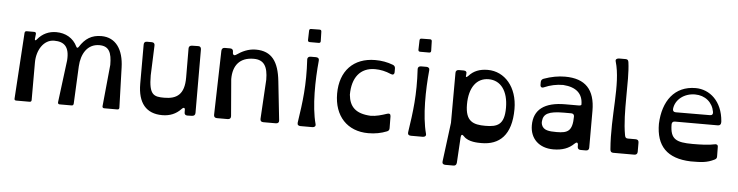

<svg xmlns="http://www.w3.org/2000/svg" viewBox="-53 -1026 5768 1500"><g transform="rotate(5 2831.0 -275.5)"><path d="M87 0H192C202 0 207 -5 207 -15V-309C207 -406 260 -492 342 -492C419 -492 464 -457 456 -347L414 -16C413 -6 418 0 428 0H521C531 0 536 -5 537 -15L551 -309C556 -407 603 -488 697 -488C773 -488 795 -438 795 -342L763 -16C762 -6 767 0 777 0H880C890 0 895 -5 895 -15L885 -330C881 -468 821 -560 707 -560C630 -560 580 -528 537 -460C530 -450 523 -450 518 -461C487 -526 426 -560 353 -560C296 -560 245 -538 206 -490C197 -478 189 -481 191 -495L195 -531C196 -541 191 -547 181 -547H122C112 -547 107 -542 106 -532L73 -15C72 -5 77 0 87 0Z M1233 14C1293 14 1341 -6 1380 -47C1396 -64 1407 -60 1406 -38V-25C1405 -9 1413 0 1429 0L1466 -1C1482 -2 1491 -10 1491 -26L1490 -524C1490 -540 1481 -549 1466 -548L1418 -547C1402 -546 1393 -539 1393 -523L1394 -296C1395 -161 1334 -123 1237 -123C1156 -123 1117 -133 1117 -288L1126 -522C1127 -539 1118 -547 1102 -547H1065C1049 -547 1041 -539 1041 -522V-216C1041 -65 1107 14 1233 14Z M1661 0H1746C1762 0 1771 -9 1770 -25L1746 -314C1746 -421 1798 -487 1908 -487C1988 -487 2019 -436 2019 -332L2001 -25C2000 -9 2008 0 2025 0H2123C2140 0 2149 -9 2147 -25L2114 -330C2098 -481 2043 -560 1918 -560C1858 -560 1809 -535 1770 -508C1754 -496 1741 -502 1741 -523V-527C1741 -543 1733 -552 1717 -552H1675C1659 -552 1651 -543 1650 -528L1637 -25C1636 -9 1645 0 1661 0Z M2332 -655H2402C2412 -655 2417 -660 2417 -670L2415 -744C2415 -754 2410 -759 2400 -759L2334 -758C2324 -758 2319 -753 2319 -743L2317 -670C2317 -660 2322 -655 2332 -655ZM2317 5H2410C2426 5 2438 -4 2433 -21C2396 -158 2400 -364 2415 -517C2417 -533 2407 -542 2391 -542H2349C2333 -542 2324 -533 2324 -520C2336 -316 2318 -186 2293 -20C2291 -3 2300 5 2317 5Z M2849 14C2902 14 2949 5 2994 -13C3007 -18 3013 -27 3012 -42L3011 -132C3011 -150 3000 -156 2983 -150C2941 -136 2898 -123 2855 -123C2738 -129 2689 -179 2680 -273C2680 -406 2742 -489 2859 -489C2901 -489 2943 -480 2984 -462C3001 -454 3013 -461 3013 -479V-507C3013 -521 3007 -530 2994 -535C2950 -552 2903 -560 2855 -560C2684 -560 2580 -451 2580 -273C2580 -97 2684 14 2849 14Z M3198 -655H3268C3278 -655 3283 -660 3283 -670L3281 -744C3281 -754 3276 -759 3266 -759L3200 -758C3190 -758 3185 -753 3185 -743L3183 -670C3183 -660 3188 -655 3198 -655ZM3183 5H3276C3292 5 3304 -4 3299 -21C3262 -158 3266 -364 3281 -517C3283 -533 3273 -542 3257 -542H3215C3199 -542 3190 -533 3190 -520C3202 -316 3184 -186 3159 -20C3157 -3 3166 5 3183 5Z M3470 208H3534C3550 208 3557 200 3559 184L3571 -18C3573 -40 3582 -43 3597 -26C3634 15 3711 14 3737 14C3876 14 3971 -67 3971 -273C3971 -445 3870 -560 3737 -560C3674 -560 3626 -541 3590 -501C3574 -484 3567 -487 3572 -509V-512C3576 -529 3567 -539 3550 -539H3512C3496 -539 3486 -530 3487 -514L3486 -123L3447 182C3444 199 3454 208 3470 208ZM3755 -123C3660 -123 3598 -144 3598 -277C3598 -409 3655 -488 3750 -488C3845 -488 3904 -409 3904 -277C3904 -144 3850 -123 3755 -123Z M4343 -560C4291 -560 4235 -550 4177 -529C4164 -524 4157 -515 4157 -501V-480C4157 -462 4169 -455 4186 -463C4232 -483 4282 -494 4334 -494C4439 -487 4489 -437 4489 -354C4489 -348 4481 -345 4465 -345H4363C4200 -345 4117 -282 4117 -159C4117 -54 4189 14 4300 14C4371 14 4423 -6 4462 -45C4478 -61 4489 -57 4489 -35V-24C4489 -8 4498 0 4514 0H4555C4571 0 4579 -9 4579 -24V-312C4579 -479 4502 -560 4343 -560ZM4314 -123C4255 -123 4211 -127 4196 -169C4192 -180 4192 -188 4193 -198C4198 -255 4236 -279 4358 -279H4415C4430 -279 4439 -271 4439 -256C4438 -142 4403 -123 4314 -123Z M4769 0H4934C4950 0 4959 -9 4959 -24V-96C4959 -113 4951 -121 4934 -121H4873C4857 -121 4852 -129 4849 -146C4817 -322 4846 -568 4826 -713C4824 -729 4819 -738 4803 -738H4751C4736 -738 4721 -730 4726 -714C4779 -535 4723 -289 4745 -25C4746 -9 4753 0 4769 0Z M5378 14C5463 14 5505 12 5562 -16C5575 -22 5581 -30 5580 -44L5579 -117C5579 -135 5567 -139 5551 -135C5510 -125 5440 -123 5381 -123C5251 -123 5205 -145 5204 -260C5204 -276 5212 -285 5228 -285H5565C5580 -285 5589 -294 5589 -310V-319C5577 -476 5477 -560 5367 -560C5202 -560 5112 -437 5105 -257C5105 -84 5191 8 5378 14ZM5228 -358C5211 -358 5203 -368 5205 -384C5213 -455 5280 -510 5367 -510C5446 -510 5505 -461 5518 -386C5521 -370 5514 -359 5497 -359Z"/></g></svg>

Font: OpenDyslexic3
Style: Regular
Weight: 400
Designer: Abelardo Gonzalez
Version: Version 3.001;PS 003.001;hotconv 1.0.88;makeotf.lib2.5.64775